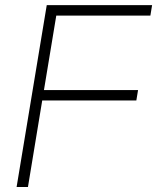

<svg xmlns="http://www.w3.org/2000/svg" viewBox="-20 -748 628 768"><path d="M46.4 0 167 -727.5H588.4L581.5 -685.5H205.1L155.8 -387.7H532.2L525.4 -346.2H148.9L91.8 0Z"/></svg>

Font: Inter 24pt ExtraLight
Style: Italic
Weight: 250
Italic angle: -9.3988°
Version: Version 4.001;git-66647c0bb